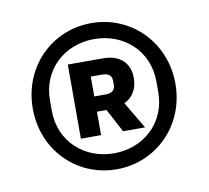

<svg xmlns="http://www.w3.org/2000/svg" viewBox="-55 -771 579 533"><g transform="rotate(-10 234.0 -504.0)"><path d="M234 -298C345 -298 435 -386 435 -504C435 -622 345 -710 234 -710C122 -710 33 -622 33 -504C33 -386 122 -298 234 -298ZM234 -343C151 -343 84 -402 84 -489V-519C84 -606 151 -665 234 -665C317 -665 384 -606 384 -519V-489C384 -402 317 -343 234 -343ZM207 -465H234L269 -399H331L286 -475C309 -486 324 -507 324 -540C324 -579 300 -608 249 -608H150V-399H207ZM207 -508V-564H239C256 -564 266 -557 266 -542V-530C266 -515 256 -508 239 -508Z"/></g></svg>

Font: IBM Plex Thai SemiBold
Style: Regular
Weight: 600
Designer: Mike Abbink, Paul van der Laan, Pieter van Rosmalen, Ben Mitchell, Mark Frömberg
Foundry: Bold Monday
Version: Version 1.0